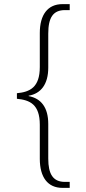

<svg xmlns="http://www.w3.org/2000/svg" viewBox="-20 -780 419 931"><path d="M283 131H318V102H295C237 102 214 64 214 -11V-179C214 -259 179 -303 119 -314V-316C178 -326 214 -371 214 -452V-617C214 -694 237 -731 295 -731H318V-760H283C211 -760 173 -708 173 -620V-455C173 -356 125 -334 62 -328V-301C125 -295 173 -274 173 -175V-10C173 79 211 131 283 131Z"/></svg>

Font: Noto Serif Thai SemiCondensed ExtraLight
Style: Regular
Weight: 200
Width: 4
Designer: Monotype Design Team
Foundry: Monotype Imaging Inc.
Version: Version 2.002